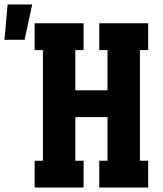

<svg xmlns="http://www.w3.org/2000/svg" viewBox="-109 -839 729 859"><path d="M46 0V-120H83V-615H46V-735H265V-615H228V-435H372V-615H335V-735H554V-615H517V-120H554V0H335V-120H372V-315H228V-120H265V0ZM-89 -661 -75 -819H35L1 -661Z"/></svg>

Font: Iosevka Etoile Heavy
Style: Regular
Weight: 900
Designer: Belleve Invis
Foundry: Belleve Invis
Version: Version 22.1.2; ttfautohint (v1.8.4)